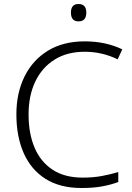

<svg xmlns="http://www.w3.org/2000/svg" viewBox="-20 -931 663 961"><path d="M404 -672Q316 -672 253 -632.5Q190 -593 156.5 -522.5Q123 -452 123 -358Q123 -262 153.5 -191Q184 -120 244 -81Q304 -42 394 -42Q446 -42 489.5 -50Q533 -58 572 -70V-20Q535 -6 490.5 2Q446 10 388 10Q280 10 207.5 -36Q135 -82 98.5 -165Q62 -248 62 -359Q62 -465 102.5 -547.5Q143 -630 219.5 -677Q296 -724 404 -724Q509 -724 592 -684L569 -634Q491 -672 404 -672ZM373 -911Q412 -911 412 -868Q412 -824 373 -824Q335 -824 335 -868Q335 -911 373 -911Z"/></svg>

Font: BC Sans Light
Style: Regular
Weight: 300
Designer: Monotype Design Team
Foundry: Monotype Imaging Inc.
Version: Version 2.000;GOOG;noto-source:20170915:90ef993387c0